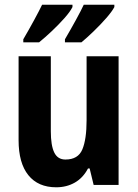

<svg xmlns="http://www.w3.org/2000/svg" viewBox="-20 -786 585 816"><path d="M484 -547V0H378L361 -70H354Q333 -30 298 -10Q263 10 219 10Q142 10 100.5 -41.5Q59 -93 59 -190V-547H196V-228Q196 -168 210.5 -138Q225 -108 258 -108Q312 -108 330 -151Q348 -194 348 -275V-547ZM466 -756Q456 -737 431.5 -709Q407 -681 378 -653Q349 -625 326 -606H256V-619Q280 -660 302.5 -701Q325 -742 336 -766H466ZM288 -756Q278 -736 254 -709Q230 -682 201 -654.5Q172 -627 146 -606H79V-619Q103 -660 125 -700.5Q147 -741 159 -766H288Z"/></svg>

Font: Noto Sans Khmer UI Condensed
Style: Bold
Weight: 700
Width: 3
Designer: Danh Hong and the Monotype Design Team
Foundry: Monotype Imaging Inc.
Version: Version 2.002; ttfautohint (v1.8.4.7-5d5b)